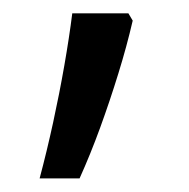

<svg xmlns="http://www.w3.org/2000/svg" viewBox="-20 -134 280 284"><path d="M169.9 -114.3 176.3 -103.5Q167.5 -65.4 155 -25.1Q142.6 15.1 128.2 54.7Q113.8 94.2 97.7 129.9H38.6Q49.3 89.8 58.6 47.1Q67.9 4.4 75.2 -37.4Q82.5 -79.1 86.9 -114.3Z"/></svg>

Font: Open Sans SemiCondensed
Style: Regular
Weight: 400
Width: 4
Designer: Monotype Design Team
Foundry: Monotype Imaging Inc.
Version: Version 3.000